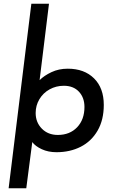

<svg xmlns="http://www.w3.org/2000/svg" viewBox="-20 -800 614 1023"><path d="M533 -241Q533 -161 500 -104Q467 -47 410 -18Q353 11 281 11Q237 11 202.5 -5Q168 -21 152 -43L120 203H26L147 -780H241L191 -373Q215 -397 254 -415.5Q293 -434 341 -434Q429 -434 481 -382.5Q533 -331 533 -241ZM430 -230Q430 -280 400.5 -311.5Q371 -343 320 -343Q279 -343 244.5 -324Q210 -305 190 -271.5Q170 -238 170 -198Q170 -148 203 -114.5Q236 -81 288 -81Q352 -81 391 -122Q430 -163 430 -230Z"/></svg>

Font: Josefin Sans SemiBold
Style: Italic
Weight: 600
Italic angle: -7°
Designer: Santiago Orozco
Foundry: Typemade
Version: Version 2.000